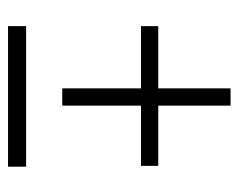

<svg xmlns="http://www.w3.org/2000/svg" viewBox="-78 -538 594 478"><g transform="rotate(90 219.0 -299.0)"><path d="M200 -157V-353H45V-396H200V-576H243V-396H393V-353H243V-157ZM45 -22V-67H395V-22Z"/></g></svg>

Font: Inconsolata SemiCondensed Light
Style: Regular
Weight: 300
Width: 4
Monospace: yes
Designer: Raph Levien, Cyreal, Brenton Simpson
Foundry: Raph Levien, Cyreal, Google
Version: Version 3.100; ttfautohint (v1.8.4.7-5d5b)